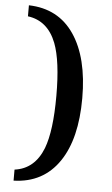

<svg xmlns="http://www.w3.org/2000/svg" viewBox="-58 -756 548 937"><g transform="rotate(5 215.5 -287.5)"><path d="M344 -288Q344 -89 268 23Q190 138 45 142V88Q143 75 184 -30Q217 -117 217 -288Q217 -459 184 -545Q143 -650 45 -663V-717Q190 -713 267 -599.5Q344 -486 344 -288Z"/></g></svg>

Font: Apparatus SIL
Style: Bold
Weight: 700
Version: Version 1.0